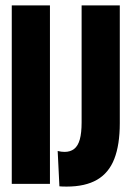

<svg xmlns="http://www.w3.org/2000/svg" viewBox="-20 -680 486 710"><path d="M23.5 -660H164.7V0H23.5ZM218.8 -118.3Q239.8 -118.3 254.1 -129.2Q268.3 -140.2 275.1 -164.3Q281.8 -188.5 281.8 -227.5V-660H423V-224.5Q423 -144.7 402.8 -92.8Q382.7 -40.8 339.1 -15.4Q295.5 10 226.5 10Q209.3 10 199.7 9L193.3 -121.7Q206.5 -118.3 218.8 -118.3Z"/></svg>

Font: Bricolage Grotesque 96pt Condensed ExBd
Style: Regular
Weight: 800
Width: 3
Designer: Mathieu Triay
Foundry: Atelier Triay
Version: Version 1.001;Glyphs 3.2 (3207)